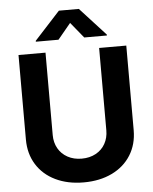

<svg xmlns="http://www.w3.org/2000/svg" viewBox="-61 -978 826 1038"><g transform="rotate(-5 352.0 -458.5)"><path d="M644.5 -707V-248Q644.5 -171.4 607.9 -112.8Q571.3 -54.2 504.9 -22.2Q438.5 9.8 351.6 9.8Q264.6 9.8 198.5 -22.2Q132.3 -54.2 95.9 -112.8Q59.6 -171.4 59.6 -248V-707H206.1V-259.8Q206.1 -219.2 224.1 -187.3Q242.2 -155.3 275.4 -137.2Q308.6 -119.1 351.6 -119.1Q395 -119.1 428.2 -137.2Q461.4 -155.3 479.2 -187.3Q497.1 -219.2 497.1 -259.8V-707ZM352.5 -855.5 282.2 -770.5H159.2V-775.4L297.9 -926.8H406.2L544.9 -775.4V-770.5H421.9Z"/></g></svg>

Font: Pretendard
Style: Bold
Weight: 700
Designer: Base glyphs from Inter by Rasmus Andersson; Hangeul glyphs from Noto Sans CJK(Source Han Sans) by Jang Soo-young and Kan
Foundry: Kil Hyung-jin
Version: Version 1.309